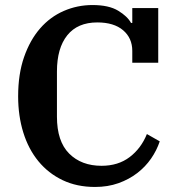

<svg xmlns="http://www.w3.org/2000/svg" viewBox="-20 -730 701 762"><path d="M357 12Q285 12 228.5 -15Q172 -42 132.5 -90Q93 -138 72.5 -204Q52 -270 52 -348Q52 -436 75.5 -503.5Q99 -571 139 -617Q179 -663 233 -686.5Q287 -710 347 -710Q412 -710 449 -687.5Q486 -665 500 -639H505V-698H608V-481H505V-528Q505 -579 468.5 -610Q432 -641 366 -641Q288 -641 247 -590Q206 -539 206 -446V-267Q206 -169 254.5 -120.5Q303 -72 383 -72Q449 -72 494.5 -106.5Q540 -141 563 -198L614 -169Q602 -133 579.5 -100.5Q557 -68 524.5 -43Q492 -18 450 -3Q408 12 357 12Z"/></svg>

Font: IBM Plex Serif SmBld
Style: Regular
Weight: 600
Designer: Mike Abbink, Paul van der Laan, Pieter van Rosmalen
Foundry: Bold Monday
Version: Version 3.001